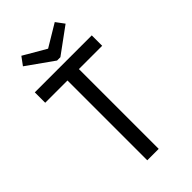

<svg xmlns="http://www.w3.org/2000/svg" viewBox="-245 -869 939 939"><g transform="rotate(-45 225.0 -399.0)"><path d="M180 0V-552H26V-624H420V-552H259V0ZM338 -798 370 -755 236 -657H213L75 -755L106 -797L223 -729Z"/></g></svg>

Font: Inconsolata SemiCondensed Medium
Style: Regular
Weight: 500
Width: 4
Monospace: yes
Designer: Raph Levien, Cyreal, Brenton Simpson
Foundry: Raph Levien, Cyreal, Google
Version: Version 3.001; ttfautohint (v1.8.2.53-6de2)